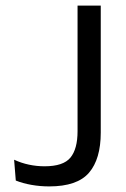

<svg xmlns="http://www.w3.org/2000/svg" viewBox="-20 -659 452 687"><path d="M156 8Q123.5 8 92.5 2.5Q61.5 -3 36.5 -13L30.5 -87.5Q56.5 -75.5 83.8 -69.8Q111 -64 139.5 -64Q206.5 -64 232 -95Q257.5 -126 257.5 -189.5V-639H340.5V-184.5Q340.5 -90 298.5 -41Q256.5 8 156 8Z"/></svg>

Font: Anek Malayalam
Style: Regular
Weight: 400
Version: Version 1.003